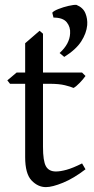

<svg xmlns="http://www.w3.org/2000/svg" viewBox="-20 -751 385 786"><path d="M330 -58Q282 -21 238 -3Q194 15 168 15Q135 15 109 -12.5Q83 -40 83 -108V-408H21L10 -422L48 -454H83V-574L142 -625L156 -613V-454H316L330 -440Q321 -427 306 -411.5Q291 -396 281 -391Q270 -396 246 -402Q222 -408 182 -408H156V-150Q156 -92 168 -70.5Q180 -49 209 -49Q227 -49 252.5 -56Q278 -63 316 -82ZM243 -518 224 -534Q265 -571 267 -614Q269 -640 253.5 -659.5Q238 -679 199 -679L194 -699Q199 -706 219 -714Q239 -722 261 -727Q283 -732 293 -731Q320 -720 329.5 -697Q339 -674 337 -648Q334 -615 312.5 -581.5Q291 -548 243 -518Z"/></svg>

Font: ChillKai
Style: Regular
Weight: 400
Designer: ChillType
Foundry: 寒蝉字型
Version: Version 2.000